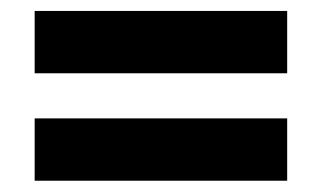

<svg xmlns="http://www.w3.org/2000/svg" viewBox="-20 -473 585 349"><path d="M502 -257.8V-144.5H43V-257.8ZM502 -453.1V-339.8H43V-453.1Z"/></svg>

Font: Ebtekar Inline 2
Style: Inline-2
Weight: 500
Designer: Arman Khorramak
Foundry: Arman Khorramak
Version: Version 2.000